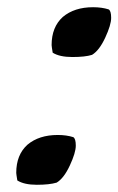

<svg xmlns="http://www.w3.org/2000/svg" viewBox="-20 -500 328 532"><path d="M235 -348Q216 -342 180.5 -342Q145 -342 126 -354Q123 -372 123 -375Q123 -425 154 -453Q186 -480 238 -480Q262 -480 281 -474Q288 -470 288 -450.5Q288 -431 271.5 -395.5Q255 -360 235 -348ZM137 6Q117 12 82 12Q47 12 28 0Q25 -18 25 -21Q25 -71 56 -99Q88 -126 140 -126Q164 -126 183 -120Q190 -116 190 -96.5Q190 -77 173.5 -41.5Q157 -6 137 6Z"/></svg>

Font: Clara
Style: Regular
Weight: 400
Designer: Proyecto DEMO
Foundry: Proyecto DEMO
Version: Version 1.002